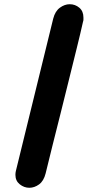

<svg xmlns="http://www.w3.org/2000/svg" viewBox="-20 -809 465 909"><path d="M53 19Q53 14 53.5 9.5Q54 5 55 1L232 -721Q241 -756 263.5 -772.5Q286 -789 310 -789Q336 -789 355.5 -772.5Q375 -756 375 -726Q375 -722 375 -716.5Q375 -711 373 -706Q361 -652 343.5 -581.5Q326 -511 306.5 -432Q287 -353 267 -273Q247 -193 228.5 -120Q210 -47 196 12Q187 48 165 64Q143 80 119 80Q94 80 73.5 63.5Q53 47 53 19Z"/></svg>

Font: Madimi One
Style: Regular
Weight: 400
Designer: Taurai Valerie Mtake, Mirko Velimirovic
Foundry: TaVaTake
Version: Version 1.000; ttfautohint (v1.8.4.7-5d5b)